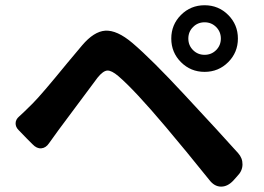

<svg xmlns="http://www.w3.org/2000/svg" viewBox="-20 -753 1005 732"><path d="M778 -67Q688 -179 612 -269Q493 -410 431 -463Q405 -485 389 -484Q373 -483 352 -457Q323 -419 235 -300Q212 -269 203 -257Q197 -249 185 -232Q173 -215 167 -207Q155 -189 137.5 -187.5Q120 -186 104 -203L82 -225L51 -257Q39 -269 39.5 -283.5Q40 -298 53 -309Q70 -324 105 -359Q138 -392 236 -512Q275 -558 293 -580Q338 -633 381 -636Q426 -639 485 -589Q559 -526 685 -390Q821 -244 888 -169Q905 -150 904.5 -125.5Q904 -101 885 -82L869 -64Q847 -41 822 -41.5Q797 -42 778 -67ZM760 -479Q707 -479 670 -516Q633 -553 633 -606Q633 -659 670 -696Q707 -733 760 -733Q813 -733 850 -696Q887 -659 887 -606Q887 -553 850 -516Q813 -479 760 -479ZM760 -544Q786 -544 804 -562Q822 -580 822 -606Q822 -632 804 -650Q786 -668 760 -668Q734 -668 716 -650Q698 -632 698 -606Q698 -580 716 -562Q734 -544 760 -544Z"/></svg>

Font: GenSenRounded TW B
Style: Regular
Weight: 700
Version: Version 1.501;PS 1;hotconv 16.6.51;makeotf.lib2.5.65220